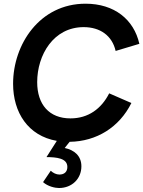

<svg xmlns="http://www.w3.org/2000/svg" viewBox="-20 -732 754 1012"><path d="M291 259C359 259 409 210.5 409 144.5C409 89.5 371.5 58.5 321 48L347 15.5C489.5 13.5 609 -61.5 672.5 -189L555.5 -240C514.5 -159 445.5 -108 351.5 -108C239 -108 176 -181.5 176 -299C176 -442.5 262 -589 421 -589C507.5 -589 571 -544.5 589.5 -463.5L714.5 -501C685.5 -630 582 -712.5 431 -712.5C189 -712.5 49 -498 49 -290.5C49 -139.5 127.5 -16 279.5 10.5L225 96C276.5 96.5 335 101 335 148C335 174.5 318 188 293 188C277 188 260 180 247.5 168L207 228C232.5 251 270.5 259 291 259Z"/></svg>

Font: HK Grotesk
Style: Bold Italic
Weight: 700
Italic angle: -16°
Designer: Alfredo Marco Pradil
Foundry: Hanken Design Co.
Version: Version 3.001;FEAKit 1.0